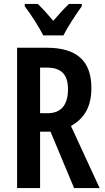

<svg xmlns="http://www.w3.org/2000/svg" viewBox="-20 -957 533 977"><path d="M200 -777H303C324 -820 368 -886 396 -925V-937H331C302 -909 283 -888 251 -851C223 -884 195 -916 172 -937H106V-925C137 -884 180 -818 200 -777ZM218 -714H67V0H184V-287H237L357 0H487L341 -316C413 -356 445 -419 445 -509C445 -646 372 -714 218 -714ZM218 -613C291 -613 326 -579 326 -503C326 -422 290 -381 223 -381H184V-613Z"/></svg>

Font: Noto Sans Armenian ExtraCondensed SemiBold
Style: Regular
Weight: 600
Width: 2
Designer: Monotype Design Team
Foundry: Monotype Imaging Inc.
Version: Version 2.008